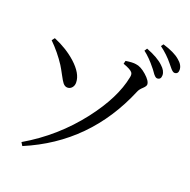

<svg xmlns="http://www.w3.org/2000/svg" viewBox="-148 -968 1147 1157"><g transform="rotate(20 425.0 -389.5)"><path d="M116 44 103 23Q297 -90 434 -268Q557 -428 584 -567Q589 -588 580 -599Q568 -614 520 -631L525 -651Q569 -658 591 -654Q622 -651 659.5 -618Q697 -585 697 -562Q697 -551 680 -535Q660 -517 654 -501Q492 -114 116 44ZM221 -396Q212 -407 194 -441Q176 -475 164 -494Q121 -560 64 -616L78 -634Q162 -599 222 -545Q289 -484 290 -428Q291 -408 279.5 -394Q268 -380 250 -380Q234 -380 221 -396ZM739 -617Q726 -617 705 -649Q700 -656 697 -660Q695 -662 692 -666Q650 -719 611 -748L622 -765Q698 -736 734 -701Q764 -674 764 -645.5Q764 -617 739 -617ZM826 -684Q814 -684 794 -710Q785 -721 780 -727Q744 -772 695 -808L706 -823Q782 -800 816 -770Q850 -743 850 -711Q850 -684 826 -684Z"/></g></svg>

Font: GenRyuMin TW M
Style: Regular
Weight: 500
Version: Version 1.501;PS 1;hotconv 16.6.51;makeotf.lib2.5.65220